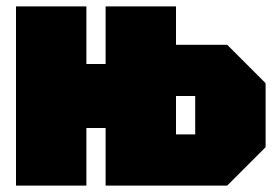

<svg xmlns="http://www.w3.org/2000/svg" viewBox="-20 -580 870 600"><path d="M310 0V-180H250V0H30V-560H250V-380H310V-560H530V-440H690L810 -320V-120L690 0ZM530 -160H590V-280H530Z"/></svg>

Font: Tektur Condensed Black
Style: Regular
Weight: 900
Width: 3
Designer: Adam Jagosz
Foundry: Adam Jagosz
Version: Version 1.005;gftools[0.9.30]